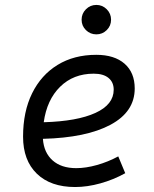

<svg xmlns="http://www.w3.org/2000/svg" viewBox="-20 -750 626 780"><path d="M289.6 -66.9Q328.6 -66.9 373.8 -79.6Q418.9 -92.3 460.4 -114.7L488.8 -46.4Q441.4 -20 387.9 -5.1Q334.5 9.8 285.2 9.8Q185.5 9.8 129.6 -44.4Q73.7 -98.6 73.7 -194.8Q73.7 -296.4 110.4 -370.8Q147 -445.3 213.9 -486.3Q280.8 -527.3 371.1 -527.3Q444.8 -527.3 486.1 -491.2Q527.3 -455.1 527.3 -390.6Q527.3 -295.9 429 -243.2Q330.6 -190.4 154.3 -186Q158.2 -129.9 193.6 -98.4Q229 -66.9 289.6 -66.9ZM157.7 -253.4Q293.5 -257.3 367.7 -291.3Q441.9 -325.2 441.9 -385.7Q441.9 -416 420.9 -433.3Q399.9 -450.7 360.8 -450.7Q278.3 -450.7 224.4 -397.7Q170.4 -344.7 157.7 -253.4ZM371.6 -610.4Q346.7 -610.4 329.1 -627.7Q311.5 -645 311.5 -669.9Q311.5 -694.8 329.1 -712.4Q346.7 -730 371.6 -730Q396 -730 413.6 -712.4Q431.2 -694.8 431.2 -669.9Q431.2 -645 413.6 -627.7Q396 -610.4 371.6 -610.4Z"/></svg>

Font: CaskaydiaCove NFP SemiLight
Style: Italic
Weight: 350
Italic angle: -10°
Designer: Aaron Bell
Foundry: Saja Typeworks
Version: Version 2111.001; VTT 6.35;Nerd Fonts 3.1.1